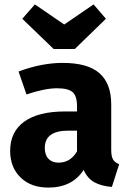

<svg xmlns="http://www.w3.org/2000/svg" viewBox="-20 -833 588 870"><path d="M319 -611H223L81 -748L138 -813L271 -722L404 -813L460 -748ZM484 -154Q484 -124 492.5 -110Q501 -96 520 -89L487 14Q438 10 407 -7.5Q376 -25 359 -63Q307 17 199 17Q120 17 73 -29Q26 -75 26 -149Q26 -236 90 -282Q154 -328 275 -328H329V-351Q329 -398 309 -415.5Q289 -433 239 -433Q182 -433 100 -405L64 -509Q169 -548 264 -548Q378 -548 431 -501Q484 -454 484 -360ZM245 -96Q299 -96 329 -147V-241H290Q183 -241 183 -163Q183 -131 199.5 -113.5Q216 -96 245 -96Z"/></svg>

Font: FiraGO
Style: Bold
Weight: 700
Designer: bBox Type
Foundry: bBox Type GmbH
Version: Version 1.001;PS 001.001;hotconv 1.0.88;makeotf.lib2.5.64775